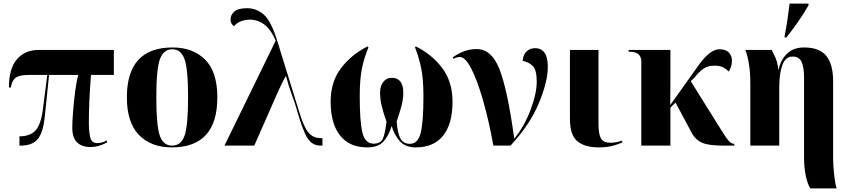

<svg xmlns="http://www.w3.org/2000/svg" viewBox="-20 -816 4775 1076"><path d="M489 8Q533 8 580 -18V-29Q551 -14 525 -14Q493 -14 485.5 -47Q478 -80 478 -129Q478 -248 490 -396H618V-536H195Q120 -536 75 -484Q30 -432 30 -326H41Q47 -366 68.5 -381Q90 -396 140 -396H245L221 -208Q210 -120 180 -86Q150 -52 89 -52V0H95Q162 0 192 -37Q222 -74 231 -163L255 -396H419Q409 -364 401.5 -306Q394 -248 389.5 -190.5Q385 -133 385 -100Q385 8 489 8Z M943 10Q1198 10 1198 -270Q1198 -414 1129.5 -482Q1061 -550 947 -550Q691 -550 691 -270Q691 -130 758.5 -60Q826 10 943 10ZM944 0Q895 0 875.5 -56Q856 -112 856 -270Q856 -430 876.5 -485Q897 -540 946 -540Q993 -540 1013.5 -486Q1034 -432 1034 -270Q1034 -113 1014.5 -56.5Q995 0 944 0Z M1238 0H1405L1541 -309Q1549 -326 1559.5 -347.5Q1570 -369 1580 -388H1583Q1601 -323 1617.5 -279.5Q1634 -236 1645 -196Q1676 -86 1702.5 -43Q1729 0 1777 0H1787V-42H1777Q1733 -42 1706.5 -76Q1680 -110 1655 -195L1534 -586Q1500 -697 1459 -733.5Q1418 -770 1364 -770Q1314 -770 1293 -751Q1272 -732 1272 -707Q1272 -682 1292 -669Q1306 -688 1331 -697Q1356 -706 1382 -706Q1478 -703 1525 -588Z M2038 10Q2099 10 2129 -23Q2159 -56 2175 -110Q2189 -61 2220 -25.5Q2251 10 2310 10Q2411 10 2463.5 -56Q2516 -122 2516 -246Q2516 -358 2458.5 -434.5Q2401 -511 2310 -556L2306 -550Q2327 -497 2340 -435.5Q2353 -374 2353 -277Q2353 -135 2338 -72.5Q2323 -10 2277 -10Q2241 -10 2224.5 -39Q2208 -68 2203 -135Q2219 -182 2229.5 -220.5Q2240 -259 2240 -297Q2240 -380 2175 -380Q2146 -380 2128 -357Q2110 -334 2110 -297Q2110 -259 2119.5 -220.5Q2129 -182 2146 -134Q2139 -72 2127 -41.5Q2115 -11 2074 -11Q2026 -11 2011 -73Q1996 -135 1996 -277Q1996 -374 2009 -435.5Q2022 -497 2045 -550L2040 -556Q1950 -511 1891.5 -434.5Q1833 -358 1833 -246Q1833 -124 1885.5 -57Q1938 10 2038 10Z M2745 0H2841Q2949 -116 2999.5 -237Q3050 -358 3050 -442Q3050 -546 2978 -546Q2951 -546 2931.5 -528.5Q2912 -511 2909 -475Q2941 -469 2964.5 -447.5Q2988 -426 2988 -358Q2988 -292 2953 -199.5Q2918 -107 2862 -39Q2824 -314 2779.5 -427.5Q2735 -541 2652 -541Q2609 -541 2574 -526Q2539 -511 2518 -495L2521 -486Q2525 -489 2536 -493Q2547 -497 2556 -497Q2587 -497 2620.5 -432.5Q2654 -368 2686.5 -255.5Q2719 -143 2745 0Z M3335 10Q3382 10 3416 0.5Q3450 -9 3467 -18V-28Q3431 -16 3401 -16Q3362 -16 3348 -40Q3334 -64 3334 -122V-536H3174V-149Q3174 -60 3215 -25Q3256 10 3335 10Z M3574 0H3737V-213L3766 -241L3852 -80Q3874 -35 3911.5 -17.5Q3949 0 4030 0H4095V-10H4093Q4085 -10 4073 -18Q4061 -26 4036 -65L3851 -361L3871 -380Q3902 -419 3926 -433.5Q3950 -448 3984 -448Q4017 -448 4035 -437.5Q4053 -427 4064 -415Q4082 -442 4082 -477Q4082 -503 4064.5 -521.5Q4047 -540 4012 -540Q3961 -540 3899 -456L3736 -227Q3736 -252 3736.5 -284.5Q3737 -317 3737 -334V-536H3503V-526H3509Q3574 -526 3574 -470Z M4522 240H4669Q4661 218 4655 166.5Q4649 115 4649 69V-360Q4649 -455 4611 -502.5Q4573 -550 4486 -550Q4428 -550 4392 -516.5Q4356 -483 4343 -425H4342Q4338 -464 4326.5 -491Q4315 -518 4304 -536H4157Q4169 -507 4177 -458.5Q4185 -410 4185 -348V0H4347V-326Q4347 -404 4364.5 -451.5Q4382 -499 4422 -499Q4459 -499 4472.5 -468.5Q4486 -438 4486 -383V69Q4486 123 4496 170.5Q4506 218 4522 240ZM4377 -606H4387Q4420 -647 4453 -694.5Q4486 -742 4511 -786V-796H4405Q4400 -755 4393 -706.5Q4386 -658 4377 -614Z"/></svg>

Font: Noto Serif Display SemiCondensed Extra
Style: Regular
Weight: 800
Width: 4
Designer: Monotype Design Team
Foundry: Monotype Imaging Inc.
Version: Version 1.900